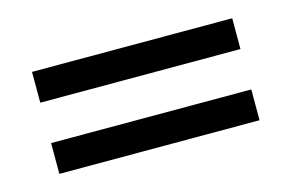

<svg xmlns="http://www.w3.org/2000/svg" viewBox="-42 -491 555 365"><g transform="rotate(-15 235.0 -308.5)"><path d="M38.1 -348.1V-408.7H432.1V-348.1ZM38.1 -208V-268.6H432.1V-208Z"/></g></svg>

Font: Elstob 6pt SemiBold
Style: Regular
Weight: 600
Designer: Peter S. Baker
Version: Version 1.015